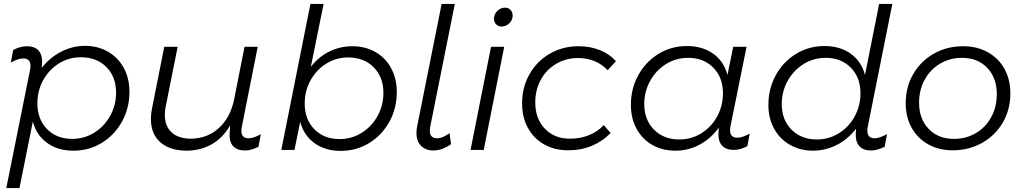

<svg xmlns="http://www.w3.org/2000/svg" viewBox="-20 -762 5200 976"><path d="M132 -403Q135 -417 135 -426Q135 -465 98 -465Q73 -465 35 -444L47 -508Q84 -527 116 -527Q155 -527 175 -506Q195 -485 194 -443L192 -417Q235 -471 292.5 -500Q350 -529 412 -529Q476 -529 527.5 -500Q579 -471 608.5 -418Q638 -365 638 -295Q638 -212 600 -143.5Q562 -75 497 -35.5Q432 4 353 4Q274 4 219.5 -35.5Q165 -75 147 -144L79 194H12ZM347 -56Q408 -56 459 -87.5Q510 -119 540 -173Q570 -227 570 -291Q570 -372 520.5 -421.5Q471 -471 391 -471Q330 -471 279.5 -439.5Q229 -408 199.5 -354.5Q170 -301 170 -237Q170 -156 219 -106Q268 -56 347 -56Z M1210 -121Q1207 -108 1207 -97Q1207 -59 1244 -59Q1269 -59 1306 -80L1294 -16Q1257 3 1225 3Q1186 3 1166 -18Q1146 -39 1147 -80L1150 -125Q1114 -62 1058 -29.5Q1002 3 931 4Q844 4 795.5 -38.5Q747 -81 747 -157Q747 -184 753 -212L815 -524H883L822 -219Q818 -199 818 -177Q818 -120 853 -88.5Q888 -57 951 -57Q1034 -58 1092.5 -111Q1151 -164 1170 -256L1223 -524H1290Z M1997 -294Q1997 -211 1959 -142.5Q1921 -74 1856 -34.5Q1791 5 1712 5Q1633 5 1578.5 -34.5Q1524 -74 1506 -143L1477 0H1410L1558 -742H1625L1560 -422Q1598 -472 1653 -499.5Q1708 -527 1771 -527Q1837 -527 1888.5 -497.5Q1940 -468 1968.5 -415Q1997 -362 1997 -294ZM1529 -236Q1529 -155 1578 -105Q1627 -55 1706 -55Q1767 -55 1818 -86.5Q1869 -118 1899 -172Q1929 -226 1929 -290Q1929 -370 1879.5 -420Q1830 -470 1750 -470Q1689 -470 1638.5 -438.5Q1588 -407 1558.5 -353.5Q1529 -300 1529 -236Z M2292 -742 2168 -123Q2165 -110 2165 -98Q2165 -59 2202 -59Q2229 -59 2265 -85L2273 -29Q2226 3 2184 3Q2144 3 2120.5 -20.5Q2097 -44 2097 -86Q2097 -105 2101 -122L2225 -742Z M2586 -683Q2586 -660 2569 -643.5Q2552 -627 2529 -627Q2513 -627 2502 -638.5Q2491 -650 2491 -667Q2491 -690 2508 -706.5Q2525 -723 2548 -723Q2565 -723 2575.5 -711.5Q2586 -700 2586 -683ZM2543 -524 2439 0H2372L2476 -524Z M2634 -236Q2634 -319 2672 -385.5Q2710 -452 2775.5 -489.5Q2841 -527 2921 -527Q2981 -527 3030 -507Q3079 -487 3111 -451L3069 -405Q3010 -467 2918 -467Q2858 -467 2808 -438Q2758 -409 2729.5 -357.5Q2701 -306 2701 -241Q2701 -159 2749.5 -108Q2798 -57 2877 -57Q2929 -57 2973 -74.5Q3017 -92 3049 -126L3084 -86Q3044 -44 2989 -21Q2934 2 2868 2Q2799 2 2746 -28Q2693 -58 2663.5 -112Q2634 -166 2634 -236Z M3187 -229Q3187 -312 3225 -380.5Q3263 -449 3328 -488.5Q3393 -528 3472 -528Q3551 -528 3605.5 -489Q3660 -450 3678 -381L3707 -524H3775L3694 -124Q3691 -111 3691 -101Q3691 -62 3728 -62Q3754 -62 3791 -83L3779 -19Q3744 0 3710 0Q3671 0 3651 -21.5Q3631 -43 3632 -84L3634 -113Q3593 -57 3536 -26.5Q3479 4 3413 4Q3347 4 3295.5 -25.5Q3244 -55 3215.5 -108Q3187 -161 3187 -229ZM3655 -288Q3655 -368 3606 -418Q3557 -468 3478 -468Q3417 -468 3366 -436.5Q3315 -405 3285 -351Q3255 -297 3255 -233Q3255 -153 3304.5 -103Q3354 -53 3434 -53Q3494 -53 3545 -84.5Q3596 -116 3625.5 -170Q3655 -224 3655 -288Z M4392 -122Q4389 -109 4389 -98Q4389 -59 4426 -59Q4449 -59 4489 -80L4477 -16Q4439 3 4408 3Q4369 3 4349 -18.5Q4329 -40 4330 -82L4332 -108Q4289 -53 4232 -24.5Q4175 4 4112 4Q4049 4 3997 -25Q3945 -54 3915.5 -107Q3886 -160 3886 -229Q3886 -312 3924 -380.5Q3962 -449 4027 -488.5Q4092 -528 4171 -528Q4250 -528 4304.5 -489Q4359 -450 4377 -381L4449 -742H4516ZM4177 -468Q4116 -468 4065 -436.5Q4014 -405 3984 -351Q3954 -297 3954 -233Q3954 -153 4003.5 -103Q4053 -53 4133 -53Q4193 -53 4244 -84.5Q4295 -116 4324.5 -170Q4354 -224 4354 -288Q4354 -368 4305 -418Q4256 -468 4177 -468Z M5116 -288Q5116 -205 5077.5 -139Q5039 -73 4972 -35.5Q4905 2 4823 2Q4752 2 4698 -28.5Q4644 -59 4614 -113Q4584 -167 4584 -237Q4584 -320 4622.5 -386Q4661 -452 4727.5 -489.5Q4794 -527 4876 -527Q4947 -527 5001.5 -496.5Q5056 -466 5086 -412Q5116 -358 5116 -288ZM4652 -240Q4652 -158 4700.5 -107Q4749 -56 4829 -56Q4890 -56 4940 -85Q4990 -114 5018.5 -166Q5047 -218 5047 -284Q5047 -366 4998.5 -417Q4950 -468 4870 -468Q4809 -468 4759 -438.5Q4709 -409 4680.5 -357Q4652 -305 4652 -240Z"/></svg>

Font: TypoPRO Montserrat Alternates
Style: Italic
Weight: 300
Italic angle: -11.3°
Designer: Julieta Ulanovsky
Foundry: Julieta Ulanovsky
Version: Version 6.001